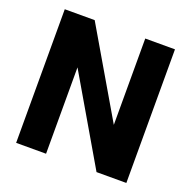

<svg xmlns="http://www.w3.org/2000/svg" viewBox="-126 -836 956 960"><g transform="rotate(20 352.0 -355.5)"><path d="M486.8 -710.9V-251.5L217.8 -710.9H58.6V0H217.8V-459.5L486.3 0H645V-710.9Z"/></g></svg>

Font: Vazirmatn ExtraBold
Style: Regular
Weight: 800
Designer: Saber Rastikerdar
Foundry: Saber Rastikerdar
Version: Version 33.003